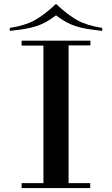

<svg xmlns="http://www.w3.org/2000/svg" viewBox="-20 -957 570 977"><path d="M329 0H201V-750H329ZM439 -25V0H307V-25ZM223 0H90V-25H223ZM90 -725V-750H228V-725ZM440 -750V-726H307V-750ZM265 -937Q204 -880 155.5 -853.5Q107 -827 30 -815V-800Q115 -808 164 -823.5Q213 -839 265 -879ZM265 -937V-879Q317 -839 366 -823.5Q415 -808 500 -800V-815Q423 -827 374.5 -853.5Q326 -880 265 -937Z"/></svg>

Font: Solide Mirage
Style: Etroit
Weight: 400
Designer: Jérémy Landes
Foundry: Velvetyne Type Foundry
Version: Version 1.1